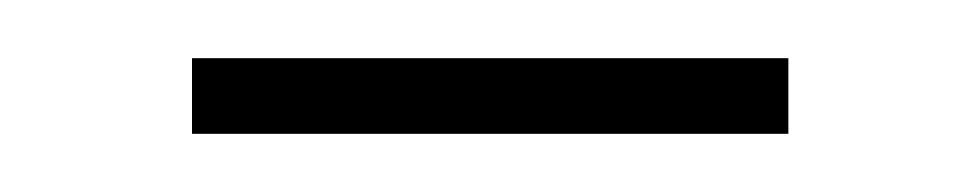

<svg xmlns="http://www.w3.org/2000/svg" viewBox="-20 -330 337 66"><path d="M46 -310V-284H251V-310Z"/></svg>

Font: Noto Sans Devanagari SemiCondensed Thin
Style: Regular
Weight: 100
Width: 4
Designer: Jelle Bosma - Monotype Design Team
Foundry: Monotype Imaging Inc.
Version: Version 2.004